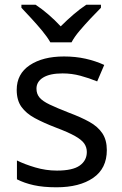

<svg xmlns="http://www.w3.org/2000/svg" viewBox="-20 -786 519 816"><path d="M434 -148Q434 -70 376 -30Q318 10 220 10Q164 10 123.5 1Q83 -8 52 -24V-104Q84 -88 129.5 -74.5Q175 -61 222 -61Q289 -61 319 -82.5Q349 -104 349 -140Q349 -160 338 -176Q327 -192 298.5 -208Q270 -224 217 -244Q165 -264 128 -284Q91 -304 71 -332Q51 -360 51 -404Q51 -472 106.5 -509Q162 -546 252 -546Q301 -546 343.5 -536.5Q386 -527 423 -510L393 -440Q359 -454 322 -464Q285 -474 246 -474Q192 -474 163.5 -456.5Q135 -439 135 -409Q135 -387 148 -371.5Q161 -356 191.5 -341.5Q222 -327 273 -307Q324 -288 360 -268Q396 -248 415 -219.5Q434 -191 434 -148ZM194 -606Q181 -629 159 -655.5Q137 -682 113 -708Q89 -734 71 -753V-766H131Q157 -749 185 -725Q213 -701 238 -674Q265 -701 293 -725Q321 -749 347 -766H409V-753Q390 -734 365.5 -708Q341 -682 318.5 -655.5Q296 -629 284 -606Z"/></svg>

Font: Noto Sans Adlam
Style: Regular
Weight: 400
Designer: Mark Jamra, Neil Patel
Foundry: JamraPatel LLC
Version: Version 3.001